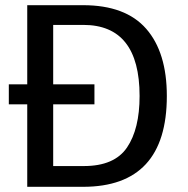

<svg xmlns="http://www.w3.org/2000/svg" viewBox="-20 -720 726 740"><path d="M14 -318V-395H85V-700H300Q464 -700 543.5 -609Q623 -518 623 -350Q623 0 300 0H85V-318ZM185 -80H303Q421 -80 469.5 -151.5Q518 -223 518 -350Q518 -624 301 -624H185V-395H344V-318H185Z"/></svg>

Font: Voces
Style: Regular
Weight: 400
Designer: Ana Paula Megda, Pablo Ugerman
Foundry: Ana Paula Megda, Pablo Ugerman
Version: Version 1.003